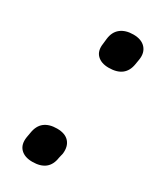

<svg xmlns="http://www.w3.org/2000/svg" viewBox="-134 -519 473 573"><g transform="rotate(30 103.0 -232.0)"><path d="M79 8Q52 8 38 -6.5Q24 -21 28 -47L31 -64Q35 -90 51 -102.5Q67 -115 94 -115Q122 -115 135.5 -100Q149 -85 146 -59L142 -42Q135 8 79 8ZM136 -349Q110 -349 96 -363Q82 -377 86 -403L88 -421Q91 -446 107.5 -459Q124 -472 151 -472Q179 -472 193 -456.5Q207 -441 203 -416L200 -398Q192 -349 136 -349Z"/></g></svg>

Font: Sofia Sans Condensed SemiBold
Style: Italic
Weight: 600
Italic angle: -9°
Version: Version 4.100